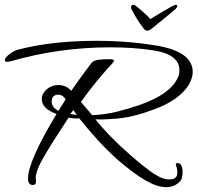

<svg xmlns="http://www.w3.org/2000/svg" viewBox="-30 -699 818 795"><path d="M697 -679Q707 -679 703 -670Q701 -666 698 -663Q673 -641 652.5 -624.5Q632 -608 600 -582Q588 -572 579 -572Q571 -572 564 -582Q548 -603 536 -622.5Q524 -642 513 -664Q513 -666 512.5 -668Q512 -670 513 -671Q513 -679 523 -679Q528 -679 542.5 -667Q557 -655 572 -641Q587 -627 593 -620Q601 -625 616.5 -634.5Q632 -644 649 -654Q666 -664 679.5 -671.5Q693 -679 697 -679ZM658 76Q621 76 572.5 48Q524 20 459 -36Q415 -75 374 -120Q333 -165 298 -209Q277 -207 254 -212Q190 -115 154 -54Q118 7 118 38Q118 43 119 46V53Q119 67 106 67Q86 67 86 40Q86 -31 204 -227Q143 -249 143 -289Q143 -311 163 -329Q184 -347 212 -347Q243 -347 265 -323Q279 -343 300 -372.5Q321 -402 349 -439Q360 -450 381 -452Q402 -454 425 -454Q442 -454 442 -447Q442 -444 438 -440Q365 -361 305 -277L352 -222Q408 -225 454 -236.5Q500 -248 550 -265Q675 -309 706 -377Q711 -387 712 -394Q713 -401 713 -408Q713 -475 601 -491Q523 -503 426 -503Q320 -503 217 -488.5Q114 -474 13 -445Q8 -444 4.5 -443.5Q1 -443 -1 -443Q-10 -443 -10 -449Q-10 -461 11 -476Q29 -490 47 -494Q185 -530 371 -530Q504 -530 625 -509Q768 -483 768 -401Q768 -376 751 -347Q711 -283 605 -245Q562 -229 521.5 -219Q481 -209 427 -206Q412 -205 396.5 -204.5Q381 -204 365 -205Q392 -171 427 -135Q462 -99 512 -55Q572 -3 607.5 20.5Q643 44 671 44Q703 44 704 19V14Q704 -3 699 -13Q699 -15 698.5 -15.5Q698 -16 698 -17Q698 -24 705 -24Q726 -24 726 16Q726 27 723 38Q720 49 710 57Q689 76 658 76ZM212 -240 242 -288Q229 -307 212 -307Q184 -307 184 -278Q184 -255 212 -240ZM288 -223 274 -243 261 -227Q266 -226 273.5 -225Q281 -224 288 -223Z"/></svg>

Font: Corinthia
Style: Bold
Weight: 700
Designer: Robert E. Leuschke
Foundry: Robert E. Leuschke
Version: Version 1.013; ttfautohint (v1.8.3)